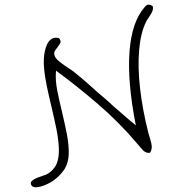

<svg xmlns="http://www.w3.org/2000/svg" viewBox="-142 -929 1112 1159"><g transform="rotate(-10 413.5 -349.5)"><path d="M81 119Q30 137 -5 135.5Q-40 134 -42 110Q-43 97 -28.5 89.5Q-14 82 7 78Q28 74 44 72Q45 72 45 72Q56 70 59.5 69.5Q63 69 64 68Q87 60 105.5 45Q124 30 134 13Q155 -22 162 -76.5Q169 -131 167 -196.5Q165 -262 161 -330V-331Q157 -394 155 -455Q153 -516 158 -569.5Q163 -623 179 -663Q216 -756 278 -728Q286 -713 283 -703.5Q280 -694 258 -674L257 -673Q247 -665 239.5 -656Q232 -647 233 -633Q234 -612 257 -586.5Q280 -561 305 -538Q314 -529 323 -520.5Q332 -512 337 -505Q356 -484 372 -464.5Q388 -445 403 -426Q414 -413 424 -399.5Q434 -386 443 -375Q466 -347 487 -321.5Q508 -296 527 -270Q558 -233 586.5 -197Q615 -161 643 -129Q638 -398 683 -574.5Q728 -751 822 -825Q844 -844 867 -821L869 -817Q868 -798 856.5 -783.5Q845 -769 833 -757Q824 -748 819.5 -743Q815 -738 811 -732Q768 -672 741.5 -572.5Q715 -473 707 -344Q699 -215 710 -66Q711 -61 711.5 -55Q712 -49 713 -43Q718 -6 715.5 13.5Q713 33 700 47L694 49Q669 44 657.5 23.5Q646 3 628 -26Q546 -166 441 -294.5Q336 -423 226 -538Q211 -484 212.5 -417Q214 -350 219 -279Q219 -277 219 -274Q223 -210 224 -148Q225 -86 215 -33Q205 20 174 56Q171 60 156.5 72.5Q142 85 122 98Q102 111 81 119Z"/></g></svg>

Font: Yuji Hentaigana Akebono
Style: Regular
Weight: 400
Designer: Kataoka Yuji
Foundry: Kinuta Font Factory
Version: Version 3.002